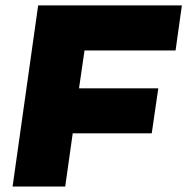

<svg xmlns="http://www.w3.org/2000/svg" viewBox="-20 -680 683 700"><path d="M25.9 0 119.1 -660.2H643.1L620.1 -496.1H288.1L268.1 -357.9H557.1L533.2 -193.8H245.1L217.8 0Z"/></svg>

Font: Human Sans Black
Style: Italic
Weight: 800
Italic angle: -8°
Designer: Tim Radville
Foundry: Continuum
Version: Version 1.000;FEAKit 1.0